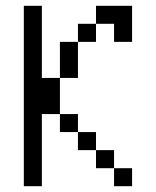

<svg xmlns="http://www.w3.org/2000/svg" viewBox="-20 -645 540 665"><path d="M437.5 0V-62.5H375V0ZM62.5 -625Q62.5 -625 62.5 0H125Q125 0 125 -250H187.5V-187.5H250V-125H312.5V-62.5H375V-125H312.5V-187.5H250V-250H187.5Q187.5 -250 187.5 -375H125Q125 -375 125 -625ZM187.5 -375H250Q250 -375 250 -500H187.5Q187.5 -500 187.5 -375ZM250 -500H312.5V-562.5H250ZM375 -562.5V-500H437.5Q437.5 -500 437.5 -625H312.5V-562.5Z"/></svg>

Font: CalcUnifontExMono
Style: Regular
Weight: 500
Version: Version 15.0.06